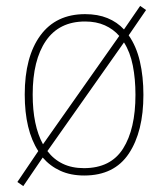

<svg xmlns="http://www.w3.org/2000/svg" viewBox="-20 -586 565 652"><path d="M467 -264Q467 -139 417.5 -64.5Q368 10 266 10Q220 10 185 -6Q150 -22 125 -51L59 46L39 32L110 -73Q64 -144 64 -265Q64 -393 117 -465.5Q170 -538 269 -538Q312 -538 345 -524.5Q378 -511 401 -486L456 -566L476 -552L417 -466Q443 -429 455 -377.5Q467 -326 467 -264ZM91 -265Q91 -160 126 -96L385 -464Q365 -487 336 -500Q307 -513 269 -513Q181 -513 136 -447.5Q91 -382 91 -265ZM440 -264Q440 -318 431 -363.5Q422 -409 401 -442L141 -73Q162 -45 193 -30Q224 -15 265 -15Q356 -15 398 -81.5Q440 -148 440 -264Z"/></svg>

Font: Noto Sans Myanmar UI SemiCondensed Thin
Style: Regular
Weight: 100
Width: 4
Designer: Monotype Design Team
Foundry: Monotype Imaging Inc.
Version: Version 2.103; ttfautohint (v1.8.4.7-5d5b)